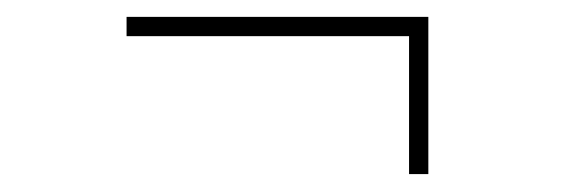

<svg xmlns="http://www.w3.org/2000/svg" viewBox="-20 -356 670 223"><path d="M455.1 -153.8V-314H127V-336.4H477.5V-153.8Z"/></svg>

Font: Inter 16pt Thin
Style: Regular
Weight: 250
Version: Version 4.001;git-66647c0bb